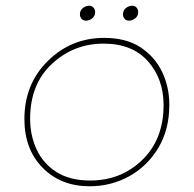

<svg xmlns="http://www.w3.org/2000/svg" viewBox="-20 -649 675 669"><path d="M279.5 -577Q269.5 -577 264 -583.8Q258.5 -590.5 258.5 -599Q258.5 -613 268.8 -621Q279 -629 290.5 -629Q300.5 -629 306 -622.2Q311.5 -615.5 311.5 -607Q311.5 -593 301.2 -585Q291 -577 279.5 -577ZM429.5 -577Q419.5 -577 414 -583.8Q408.5 -590.5 408.5 -599Q408.5 -613 418.8 -621Q429 -629 440.5 -629Q450.5 -629 456 -622.2Q461.5 -615.5 461.5 -607Q461.5 -593 451.2 -585Q441 -577 429.5 -577ZM292 0Q192 0 128.5 -64.5Q65 -129 65 -234Q65 -356 146.5 -436.5Q228 -517 343 -517Q418.5 -517 468.5 -485Q520 -451 545 -398.2Q570 -345.5 570 -284Q570 -198 532 -134.2Q494 -70.5 430.8 -35.2Q367.5 0 292 0ZM294 -20Q402 -20 476 -92Q550 -164 550 -283Q550 -374 495.5 -435.5Q441 -497 341 -497Q237 -497 161 -426.5Q85 -356 85 -235Q85 -177.5 107.5 -128.5Q130 -79.5 176.5 -49.8Q223 -20 294 -20Z"/></svg>

Font: Argentum Sans Thin
Style: Italic
Weight: 100
Italic angle: -11°
Designer: Julieta Ulanovsky (font), Cristiano Sobral (main changes and remaster)
Foundry: Julieta Ulanovsky (font), Cristiano Sobral (main changes and remaster)
Version: Version 2.007;June 15, 2022;FontCreator 14.0.0.2814 64-bit; 